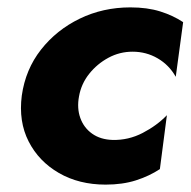

<svg xmlns="http://www.w3.org/2000/svg" viewBox="-20 -490 517 520"><path d="M194 -229Q200 -263 221.5 -290Q243 -317 273.5 -333.5Q304 -350 339 -350Q376 -350 407 -332Q438 -314 456 -282L476 -430Q449 -448 414 -459Q379 -470 333 -470Q259 -470 196 -439.5Q133 -409 91 -355.5Q49 -302 39 -231Q30 -161 57.5 -107Q85 -53 139.5 -21.5Q194 10 266 10Q312 10 348 -1.5Q384 -13 413 -32L432 -178Q405 -150 366.5 -130Q328 -110 285 -111Q252 -112 229.5 -128Q207 -144 197.5 -170.5Q188 -197 194 -229Z"/></svg>

Font: Jost
Style: Bold Italic
Weight: 700
Italic angle: -5°
Version: Version 3.710